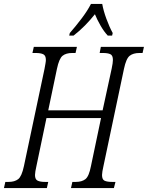

<svg xmlns="http://www.w3.org/2000/svg" viewBox="-40 -951 748 971"><path d="M-20 0 -13 -31H3Q34 -31 52 -45Q70 -59 81 -111L185 -602Q188 -619 190 -630Q192 -641 192 -648Q192 -670 179 -676.5Q166 -683 141 -683H124L131 -714H349L342 -683H325Q294 -683 276.5 -669Q259 -655 248 -603L204 -393H479L525 -605Q528 -619 529.5 -630Q531 -641 531 -648Q531 -671 518 -677Q505 -683 481 -683H464L470 -714H688L681 -683H665Q634 -683 616 -669Q598 -655 587 -603L483 -110Q480 -97 478 -85Q476 -73 476 -66Q476 -43 489 -37Q502 -31 527 -31H544L536 0H319L326 -31H343Q374 -31 392 -45Q410 -59 420 -111L471 -354H195L144 -110Q141 -97 139 -85Q137 -73 137 -66Q137 -44 150 -37.5Q163 -31 188 -31H204L197 0ZM313 -784Q342 -817 372 -856.5Q402 -896 420 -931H477Q483 -897 498 -856Q513 -815 530 -784L527 -771H505Q486 -791 468.5 -821.5Q451 -852 440 -879Q417 -850 389.5 -822Q362 -794 332 -771H310Z"/></svg>

Font: Noto Serif ExtraCondensed Light
Style: Italic
Weight: 300
Width: 2
Italic angle: -12°
Designer: Monotype Design Team
Foundry: Monotype Imaging Inc.
Version: Version 2.014; ttfautohint (v1.8.4.7-5d5b)